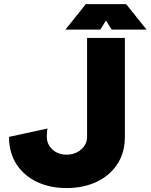

<svg xmlns="http://www.w3.org/2000/svg" viewBox="-20 -909 740 943"><path d="M213.4 -277.8Q213.4 -277.8 211.7 -268.1Q210 -258.3 210 -236.8Q210 -200.2 237.5 -174.8Q265.1 -149.4 307.1 -149.4Q349.1 -149.4 378.4 -174.8Q407.7 -200.2 407.7 -236.8V-722.7H593.3V-236.8Q593.3 -158.7 555.9 -102.3Q518.6 -45.9 453.9 -15.6Q389.2 14.6 307.1 14.6Q225.1 14.6 161.4 -15.6Q97.7 -45.9 61 -102.3Q24.4 -158.7 24.4 -236.8ZM472.7 -763.7H301.3L401.4 -888.7H599.6L699.7 -763.7H528.3L500.5 -808.1Z"/></svg>

Font: Giphurs Black
Style: Regular
Weight: 900
Version: Version 0.920; ttfautohint (v1.8.4.7-5d5b)